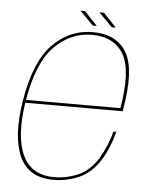

<svg xmlns="http://www.w3.org/2000/svg" viewBox="-50 -721 609 767"><g transform="rotate(5 254.0 -337.0)"><path d="M191.5 4 193.5 -7Q102 -7 67.5 -83Q32.5 -158.5 55 -299Q80 -454 145.5 -520.5Q210.5 -586.5 296.5 -586.5Q385 -586.5 423.5 -521Q460.5 -456.5 434.5 -304.5H51L49 -293H444.5Q445.5 -298 446 -301.5Q474 -461 434.5 -529.5Q394.5 -597.5 298.5 -597.5Q205.5 -597.5 137.5 -528Q69.5 -458.5 43.5 -299Q20.5 -153.5 57 -74.5Q93.5 4 191.5 4ZM193.5 -7 191.5 4Q248.5 4 297.5 -18.5Q346 -41 378.5 -93Q410 -144.5 426.5 -209H415Q399.5 -149.5 369 -99Q338 -48.5 292 -27.5Q245 -7 193.5 -7ZM372 -623.5H388L336 -678.5H317.5ZM296 -623.5H312L260 -678.5H241.5Z"/></g></svg>

Font: Anybody Thin
Style: Italic
Weight: 100
Italic angle: -10°
Designer: Tyler Finck
Foundry: Etcetera Type Company
Version: Version 1.114;gftools[0.9.25]